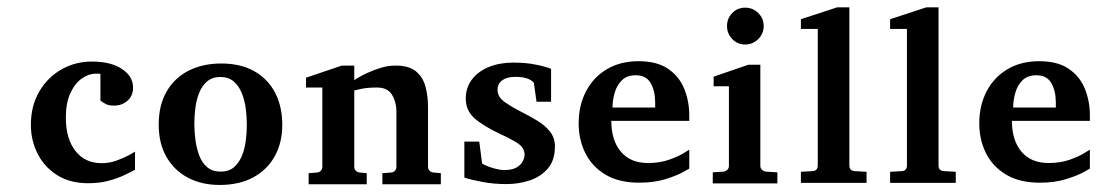

<svg xmlns="http://www.w3.org/2000/svg" viewBox="-20 -512 3051 534"><path d="M355.5 -39.6Q344.2 -33.7 325.2 -24.7Q306.2 -15.6 281 -9Q255.9 -2.4 225.6 -2.4Q174.3 -2.4 138.7 -25.1Q103 -47.9 84.5 -84.7Q65.9 -121.6 65.9 -165Q65.9 -217.3 88.9 -256.8Q111.8 -296.4 150.4 -318.6Q189 -340.8 235.8 -340.8Q288.1 -340.8 319.1 -320.3Q350.1 -299.8 350.1 -268.1Q350.1 -246.1 335 -232.2Q319.8 -218.3 296.9 -218.3Q282.7 -218.3 274.2 -222.7Q265.6 -227.1 259.3 -232.4V-306.6Q255.9 -307.1 252.9 -307.1H246.6Q226.6 -307.1 207.3 -293.5Q188 -279.8 175.5 -252.4Q163.1 -225.1 163.1 -184.6Q163.1 -126.5 189.7 -92.3Q216.3 -58.1 263.2 -58.1Q283.2 -58.1 302.7 -64.9Q322.3 -71.8 336.9 -79.6Q351.6 -87.4 355.5 -90.3Z M765.1 -165Q765.1 -115.7 744.4 -77.9Q723.6 -40 684.6 -18.8Q645.5 2.4 590.8 2.4Q541 2.4 502.7 -17.8Q464.4 -38.1 442.9 -75.7Q421.4 -113.3 421.4 -165.5Q421.4 -219.7 443.6 -257.8Q465.8 -295.9 505.1 -315.7Q544.4 -335.4 595.2 -335.4Q649.9 -335.4 687.7 -313.7Q725.6 -292 745.4 -253.7Q765.1 -215.3 765.1 -165ZM666.5 -165.5Q666.5 -186.5 663.6 -209.5Q660.6 -232.4 652.6 -252.7Q644.5 -272.9 630.1 -285.4Q615.7 -297.9 592.8 -297.9Q570.8 -297.9 556.4 -285.9Q542 -273.9 534.2 -254.4Q526.4 -234.9 523.4 -212.2Q520.5 -189.5 520.5 -168.2Q520.5 -147 523.4 -123.8Q526.4 -100.6 533.9 -80.1Q541.5 -59.6 556.2 -47.1Q570.8 -34.7 593.3 -34.7Q616.2 -34.7 630.4 -46.6Q644.5 -58.6 652.6 -78.1Q660.6 -97.7 663.6 -120.4Q666.5 -143.1 666.5 -165.5Z M1206.1 0.5H1043.5V-30.3L1067.9 -32.2Q1074.2 -32.7 1078.4 -37.1Q1082.5 -41.5 1082.5 -47.9V-202.6Q1082.5 -228 1070.3 -248.3Q1058.1 -268.6 1028.3 -268.6Q1001 -268.6 983.4 -264.6L965.3 -260.3V-47.9Q965.3 -41.5 969.7 -37.1Q974.1 -32.7 980.5 -32.2L1000 -30.3V0.5H838.4V-30.3L861.8 -32.2Q868.2 -32.7 872.3 -37.1Q876.5 -41.5 876.5 -47.9V-268.6H831.1V-295.9L930.7 -329.6H965.3V-289.1L975.1 -295.4Q984.9 -301.3 1001.5 -309.1Q1018.1 -316.9 1038.6 -323.2Q1059.1 -329.6 1080.6 -329.6Q1118.7 -329.6 1137.9 -312.7Q1157.2 -295.9 1163.8 -269.5Q1170.4 -243.2 1170.4 -214.8V-47.9Q1170.4 -41.5 1174.8 -37.1Q1179.2 -32.7 1185.5 -32.2L1206.1 -30.3Z M1512.7 -229H1472.2L1464.8 -281.7Q1450.7 -298.3 1413.1 -298.3Q1390.1 -298.3 1377 -288.8Q1363.8 -279.3 1363.8 -261.7Q1363.8 -242.2 1384 -228Q1404.3 -213.9 1430.2 -200.7Q1452.6 -189.5 1474.1 -176.5Q1495.6 -163.6 1509.5 -146.2Q1523.4 -128.9 1523.4 -104.5Q1523.4 -65.9 1503.4 -43Q1483.4 -20 1452.6 -10Q1421.9 0 1388.7 0Q1353.5 0 1321 -6.1Q1288.6 -12.2 1271.5 -18.1V-118.2H1313L1320.8 -57.6Q1321.8 -55.7 1332.8 -51Q1343.8 -46.4 1357.7 -42.7Q1371.6 -39.1 1382.3 -39.1Q1404.8 -39.1 1417 -46.4Q1429.2 -53.7 1434.1 -63.7Q1439 -73.7 1439 -81.1Q1439 -101.1 1419.9 -113.5Q1400.9 -126 1370.6 -139.6Q1321.3 -163.1 1298.3 -184.3Q1275.4 -205.6 1275.4 -237.8Q1275.4 -268.1 1292.5 -290.8Q1309.6 -313.5 1339.6 -325.7Q1369.6 -337.9 1407.7 -337.9Q1443.4 -337.9 1471.7 -332Q1500 -326.2 1512.7 -320.3Z M1897 -43 1879.4 -33.2Q1861.8 -23.4 1830.6 -13.7Q1799.3 -3.9 1757.8 -3.9Q1701.7 -3.9 1664.3 -26.1Q1627 -48.3 1608.2 -85.7Q1589.4 -123 1589.4 -168.9Q1589.4 -218.8 1609.9 -258.1Q1630.4 -297.4 1668 -319.6Q1705.6 -341.8 1755.9 -341.8Q1807.6 -341.8 1838.6 -320.3Q1869.6 -298.8 1883.3 -264.4Q1897 -230 1897 -191.4V-175.8H1680.2Q1680.2 -121.6 1706.8 -90.1Q1733.4 -58.6 1782.2 -58.6Q1815.4 -58.6 1841.3 -67.9Q1867.2 -77.1 1881.8 -86.4L1897 -95.7ZM1802.2 -212.9V-227.1Q1802.2 -258.8 1789.8 -280.8Q1777.3 -302.7 1748 -302.7Q1724.1 -302.7 1710 -289.1Q1695.8 -275.4 1689.7 -254.4Q1683.6 -233.4 1683.6 -212.9Z M2088.9 -475.8Q2104 -460.9 2104 -439.7Q2104 -418.5 2088.9 -403.3Q2073.7 -388.2 2052.5 -388.2Q2031.2 -388.2 2016.6 -403.3Q2002 -418.5 2002 -439.7Q2002 -460.9 2016.6 -475.8Q2031.2 -490.7 2052.5 -490.7Q2073.7 -490.7 2088.9 -475.8ZM2142.1 -2H1962.4V-32.7L1992.7 -34.7Q1998.5 -35.6 2002.9 -39.8Q2007.3 -43.9 2007.3 -50.3V-272H1964.8V-298.8L2061.5 -332H2094.7V-50.3Q2094.7 -43.9 2099.4 -39.8Q2104 -35.6 2109.9 -34.7L2142.1 -32.7Z M2390.1 -3.4H2207.5V-34.2L2240.2 -36.1Q2254.4 -37.1 2254.4 -51.8V-431.6H2207.5V-458.5L2308.6 -491.7H2342.3V-51.8Q2342.3 -37.1 2356.9 -36.1L2390.1 -34.2Z M2638.2 -3.4H2455.6V-34.2L2488.3 -36.1Q2502.4 -37.1 2502.4 -51.8V-431.6H2455.6V-458.5L2556.6 -491.7H2590.3V-51.8Q2590.3 -37.1 2605 -36.1L2638.2 -34.2Z M3011.2 -43 2993.7 -33.2Q2976.1 -23.4 2944.8 -13.7Q2913.6 -3.9 2872.1 -3.9Q2815.9 -3.9 2778.6 -26.1Q2741.2 -48.3 2722.4 -85.7Q2703.6 -123 2703.6 -168.9Q2703.6 -218.8 2724.1 -258.1Q2744.6 -297.4 2782.2 -319.6Q2819.8 -341.8 2870.1 -341.8Q2921.9 -341.8 2952.9 -320.3Q2983.9 -298.8 2997.6 -264.4Q3011.2 -230 3011.2 -191.4V-175.8H2794.4Q2794.4 -121.6 2821 -90.1Q2847.7 -58.6 2896.5 -58.6Q2929.7 -58.6 2955.6 -67.9Q2981.4 -77.1 2996.1 -86.4L3011.2 -95.7ZM2916.5 -212.9V-227.1Q2916.5 -258.8 2904.1 -280.8Q2891.6 -302.7 2862.3 -302.7Q2838.4 -302.7 2824.2 -289.1Q2810.1 -275.4 2804 -254.4Q2797.9 -233.4 2797.9 -212.9Z"/></svg>

Font: MANDARAM
Style: Book
Weight: 400
Designer: CLT@C-DIT
Version: Version 1.28